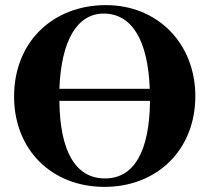

<svg xmlns="http://www.w3.org/2000/svg" viewBox="-20 -711 818 750"><path d="M394 -691C186 -691 35 -547 35 -334C35 -127 181 19 388 19C595 19 743 -127 743 -335C743 -542 595 -691 394 -691ZM566 -317C564 -118 503 -14 390 -14C278 -14 214 -115 212 -317ZM212 -364C219 -552 281 -658 385 -658C495 -658 558 -554 565 -364Z"/></svg>

Font: XITS
Style: Bold
Weight: 700
Designer: MicroPress Inc., with final additions and corrections provided by Coen Hoffman, Elsevier (retired)
Version: Version 1.107